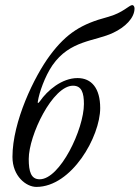

<svg xmlns="http://www.w3.org/2000/svg" viewBox="-20 -721 549 755"><path d="M123 14C262 14 374 -184 374 -296C374 -374 340 -414 285 -414C223 -414 166 -365 137 -323C133 -318 131 -316 130 -316C128 -316 128 -319 129 -323C134 -356 156 -420 186 -464C255 -564 354 -558 425 -592C472 -614 509 -650 509 -688C509 -695 505 -701 500 -701C488 -701 463 -670 403 -654C301 -627 242 -591 177 -504C115 -421 29 -243 29 -104C29 -28 83 14 123 14ZM136 -16C102 -16 93 -46 93 -96C93 -189 187 -384 267 -384C301 -384 310 -356 310 -312C310 -213 216 -16 136 -16Z"/></svg>

Font: EB Garamond
Style: Italic
Weight: 400
Italic angle: -17.2°
Designer: Georg Duffner and Octavio Pardo
Foundry: Georg Duffner
Version: Version 1.000;PS 001.000;hotconv 1.0.88;makeotf.lib2.5.64775